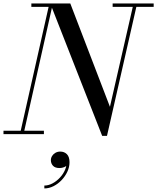

<svg xmlns="http://www.w3.org/2000/svg" viewBox="-55 -770 902 1102"><path d="M531.5 10 233.5 -750H348.5L576 -157L711.5 -750H732L559 10ZM-35 0V-19.5H197V0ZM59.5 0 224 -730.5H125V-750H248.5L80 0ZM591.5 -730.5V-750H827V-730.5ZM199.5 311.5V295Q223 295 246.5 282.5Q270 270 289.2 249.2Q308.5 228.5 319 203.2Q329.5 178 327 152.5H343Q343 165 334.8 174.5Q326.5 184 313.5 189.2Q300.5 194.5 287 194.5Q261 194.5 249 181.2Q237 168 237 149.5Q237 136.5 244 125.2Q251 114 263.2 107Q275.5 100 290.5 100Q314 100 329 115Q344 130 344 161.5Q344 188.5 331.8 215Q319.5 241.5 298.8 263.5Q278 285.5 252.2 298.5Q226.5 311.5 199.5 311.5Z"/></svg>

Font: Bodoni Moda SC
Style: Italic
Weight: 400
Italic angle: -13°
Designer: Owen Earl
Foundry: indestructible type
Version: Version 2.005